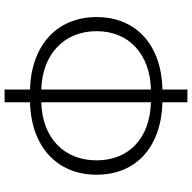

<svg xmlns="http://www.w3.org/2000/svg" viewBox="-20 -772 817 816"><g transform="rotate(90 388.0 -364.5)"><path d="M361 24H415V-84C602 -89 723 -197 723 -367C723 -538 602 -642 415 -647V-753H361V-647C175 -643 53 -538 53 -367C53 -197 175 -89 361 -84ZM361 -132C210 -136 113 -230 113 -367C113 -504 210 -594 361 -598ZM415 -598C568 -594 662 -504 662 -367C662 -230 568 -136 415 -132Z"/></g></svg>

Font: Noto Sans CJK SC Light
Style: Regular
Weight: 300
Designer: Ryoko NISHIZUKA 西塚涼子 (kana, bopomofo & ideographs); Paul D. Hunt (Latin, Greek & Cyrillic); Sandoll Communications 산돌커뮤니
Foundry: Adobe
Version: Version 2.004;hotconv 1.0.118;makeotfexe 2.5.65603